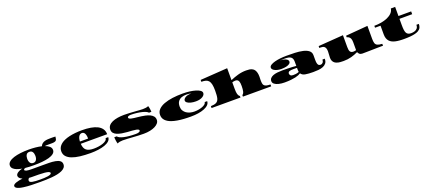

<svg xmlns="http://www.w3.org/2000/svg" viewBox="105 -2417 9672 4350"><g transform="rotate(-20 4941.0 -242.0)"><path d="M585.4 246.6Q477.5 246.6 376.5 243.4Q275.4 240.2 187.5 228Q159.2 224.1 135 219.2Q110.8 214.4 89.8 208Q48.3 195.3 24.7 177.5Q1 159.7 1 134.3Q1 114.3 20 98.4Q39.1 82.5 71.8 70.8Q104 59.1 146.5 50.5Q189 42 235.8 36.6Q195.8 19.5 171.1 -4.6Q146.5 -28.8 146.5 -59.6Q146.5 -81.1 159.2 -99.4Q171.9 -117.7 193.8 -132.8Q237.3 -163.1 306.6 -178.2Q235.8 -189.9 182.1 -210.9Q128.4 -231.9 97.9 -263.4Q67.4 -294.9 67.4 -337.9Q67.4 -389.2 111.1 -427Q154.8 -464.8 227.1 -487.8Q298.8 -510.7 392.1 -522Q485.4 -533.2 587.9 -533.2Q672.9 -533.2 752.2 -525.6Q831.5 -518.1 898.9 -501.5Q915.5 -540 943.4 -561.5Q971.2 -583 1006.1 -592.5Q1041 -602.1 1078.4 -604.2Q1115.7 -606.4 1151.4 -606.4Q1174.3 -606.4 1201.9 -606Q1229.5 -605.5 1262.2 -603.5Q1259.3 -589.8 1256.8 -565.9Q1254.4 -542 1244.6 -523.4Q1233.9 -502.9 1203.1 -495.1Q1172.4 -487.3 1145 -487.3H1031.7Q1013.2 -487.3 995.8 -486.6Q978.5 -485.8 963.4 -482.4Q1028.8 -459.5 1068.6 -423.6Q1108.4 -387.7 1108.4 -337.9Q1108.4 -286.1 1064.9 -251.2Q1021.5 -216.3 949.2 -196.3Q876.5 -176.3 783.9 -167.5Q691.4 -158.7 587.9 -158.7Q533.2 -158.7 480.5 -160.9Q427.7 -163.1 378.4 -168.5L378.9 -166Q364.3 -166 351.1 -157.2Q337.9 -148.4 337.9 -135.3Q337.9 -123.5 350.8 -115.2Q363.8 -106.9 384.8 -102.1Q406.2 -97.2 433.8 -95Q461.4 -92.8 491.7 -92.8H750.5Q839.4 -92.8 920.2 -92Q1001 -91.3 1071.8 -78.6Q1137.2 -67.4 1178.2 -37.4Q1219.2 -7.3 1219.2 48.3Q1219.2 95.2 1191.4 127.9Q1163.6 160.6 1115 182.4Q1066.4 204.1 1003.4 217.3Q941.4 230 869.9 236.3Q798.3 242.7 725.3 244.6Q652.3 246.6 585.4 246.6ZM587.4 -212.4Q623 -212.4 645 -231Q667 -249.5 677 -279.8Q687 -310.1 687 -345.7Q687 -402.3 664.1 -441.2Q641.1 -480 587.4 -480Q534.2 -480 511.5 -441.2Q488.8 -402.3 488.8 -345.7Q488.8 -310.5 498.8 -280Q508.8 -249.5 530.5 -231Q552.2 -212.4 587.4 -212.4ZM607.9 194.3Q655.3 194.3 702.6 192.6Q750 190.9 789.1 184.6Q828.6 178.7 854 167Q879.4 155.3 879.4 135.7Q879.4 113.3 845.5 101.3Q811.5 89.4 753.4 83.5Q694.8 77.6 614.5 76.4Q534.2 75.2 441.4 75.2Q426.8 75.2 411.9 74.2Q397 73.2 382.3 71.8Q351.1 93.8 351.1 130.9Q351.1 150.4 369.4 162.8Q387.7 175.3 421.4 182.1Q455.1 189 502.4 191.7Q549.8 194.3 607.9 194.3Z M1889.2 22Q1749 22 1635 8.3Q1521 -5.4 1440.4 -36.6Q1359.9 -67.9 1315.9 -118.4Q1272 -168.9 1272 -243.2Q1272 -315.9 1317.9 -371.3Q1363.8 -426.8 1445.3 -462.4Q1500.5 -486.8 1567.4 -502Q1634.3 -517.6 1712.4 -525.4Q1790.5 -533.2 1876.5 -533.2Q1991.2 -533.2 2084.5 -517.1Q2177.7 -501 2244.1 -467.3Q2310.1 -433.1 2346.2 -379.9Q2382.3 -326.7 2382.3 -252.4H1745.6Q1752.4 -140.1 1810.1 -94.2Q1867.7 -48.3 1989.7 -48.3Q2048.8 -48.3 2106 -56.9Q2163.1 -65.4 2210.4 -82Q2258.3 -98.1 2288.3 -123.5Q2318.4 -148.9 2318.4 -181.2H2382.3Q2382.3 -127.4 2339.8 -88.6Q2297.4 -49.8 2229 -25.9Q2160.2 -2 2072.3 10Q1984.4 22 1889.2 22ZM1745.1 -307.1H1942.9Q1942.9 -351.6 1935.8 -383.1Q1928.7 -414.6 1917 -434.6Q1904.8 -454.6 1888.2 -464.1Q1871.6 -473.6 1852.5 -473.6Q1831.5 -473.6 1812.7 -464.1Q1793.9 -454.6 1779.8 -434.6Q1765.1 -414.1 1756.1 -382.6Q1747.1 -351.1 1745.1 -307.1Z M2534.7 27.3Q2529.3 15.6 2524.7 -6.1Q2520 -27.8 2516.6 -52.5Q2513.2 -77.1 2511.5 -98.9Q2509.8 -120.6 2509.8 -132.3H2569.8Q2583 -110.4 2620.1 -92.3Q2657.2 -74.2 2713.4 -61.5Q2828.6 -35.2 2999 -35.2Q3046.9 -35.2 3075.2 -47.9Q3103 -60.5 3103 -79.6Q3103 -96.2 3085.7 -106.2Q3068.4 -116.2 3038.6 -122.6Q2999 -130.9 2943.4 -134.3Q2887.7 -137.7 2825 -142.1Q2762.2 -146.5 2701.7 -156.7Q2642.1 -167 2592.3 -186Q2542.5 -205.1 2512.9 -238.8Q2483.4 -272.5 2483.4 -325.7Q2483.4 -380.9 2515.4 -420.2Q2547.4 -459.5 2604 -484.9Q2659.2 -509.3 2732.4 -521.2Q2805.7 -533.2 2890.1 -533.2Q2955.6 -533.2 3021.7 -529.5Q3087.9 -525.9 3148.4 -521.5Q3209.5 -517.1 3259 -513.4Q3308.6 -509.8 3336.9 -509.8Q3370.6 -509.8 3410.4 -514.9Q3450.2 -520 3472.2 -533.7Q3479.5 -518.1 3485.1 -489.3Q3490.7 -460.4 3493.9 -431.6Q3497.1 -402.8 3497.1 -386.2H3438.5Q3428.7 -402.3 3393.3 -419.9Q3357.9 -437.5 3303.2 -451.2Q3248.5 -465.3 3178.5 -474.1Q3108.4 -482.9 3029.8 -482.9Q3019 -482.9 3001 -480.2Q2982.9 -477.5 2968.5 -469.2Q2954.1 -460.9 2954.1 -442.9Q2954.1 -426.8 2970.7 -416.5Q2987.3 -406.2 3016.1 -399.4Q3044.9 -392.6 3083 -387.9Q3121.1 -383.3 3164.1 -378.9Q3207 -374 3252.4 -368.2Q3297.9 -362.3 3340.8 -352.5Q3398.9 -339.8 3446.5 -317.9Q3494.1 -295.9 3522.5 -261Q3550.8 -226.1 3550.8 -173.3Q3550.8 -130.9 3522.2 -95.2Q3493.7 -59.6 3442.4 -33.7Q3391.1 -7.3 3320.8 7.3Q3250.5 22 3167 22Q3098.6 22 3032 18.6Q2965.3 15.1 2901.9 10.7Q2838.4 6.3 2778.3 2.9Q2718.3 -0.5 2663.6 -0.5Q2631.3 -0.5 2593.8 5.6Q2556.2 11.7 2534.7 27.3Z M4302.7 22Q4258.3 22 4215.8 20.5Q4173.3 19 4132.3 16.6Q4050.3 11.2 3978.5 -1.2Q3906.7 -13.7 3847.7 -34.2Q3759.8 -64.5 3708.5 -117.9Q3657.2 -171.4 3657.2 -251Q3657.2 -327.1 3710.2 -381.8Q3763.2 -436.5 3851.6 -469.2Q3943.4 -503.4 4057.6 -518.3Q4171.9 -533.2 4298.3 -533.2Q4389.6 -533.2 4469 -523.2Q4548.3 -513.2 4609.9 -494.6Q4672.4 -476.1 4710.2 -449Q4748 -421.9 4748 -387.2Q4748 -336.9 4690.9 -301.8Q4663.1 -284.2 4622.3 -273.7Q4581.5 -263.2 4529.3 -263.2Q4463.9 -263.2 4410.4 -276.4Q4356.9 -289.6 4325.2 -313Q4293.5 -336.4 4293.5 -366.2Q4293.5 -404.3 4343 -436.3Q4392.6 -468.3 4489.7 -468.3Q4461.9 -476.1 4431.9 -479.5Q4401.9 -482.9 4371.1 -482.9Q4311.5 -482.9 4258.5 -464.1Q4205.6 -445.3 4172.4 -400.9Q4139.2 -356.4 4139.2 -278.3Q4139.2 -220.7 4163.8 -179.2Q4188.5 -137.7 4227.1 -111.3Q4266.1 -85 4315.4 -71.5Q4364.7 -58.1 4418.9 -58.1Q4475.1 -58.1 4527.3 -68.1Q4579.6 -78.1 4619.6 -94.7Q4659.7 -111.8 4683.6 -133.8Q4707.5 -155.8 4707.5 -181.2H4767.6Q4767.6 -130.9 4730 -92.5Q4692.4 -54.2 4627.4 -28.8Q4498 22 4302.7 22Z M4807.6 0V-45.9Q4851.1 -47.4 4884.3 -53.2Q4949.7 -64.9 4979 -105.5Q4993.7 -126 5003.4 -159.2Q5012.2 -191.4 5015.6 -237.1Q5019 -282.7 5019 -343.8Q5019 -436.5 5006.3 -494.1Q4993.7 -551.8 4966.3 -584Q4939 -615.7 4896.2 -627Q4853.5 -638.2 4793 -638.2V-683.6L5448.2 -727.5V-439.5Q5536.1 -478.5 5632.8 -505.9Q5729.5 -533.2 5832.5 -533.2Q5872.6 -533.2 5913.6 -528.1Q5954.6 -522.9 5991.7 -499.5Q6015.1 -484.4 6032.7 -458.5Q6049.8 -432.1 6060.1 -393.1Q6070.3 -354 6070.3 -298.8Q6070.3 -289.6 6070.1 -280.3Q6069.8 -271 6069.3 -261.2Q6067.9 -241.7 6067.9 -218.8Q6067.9 -190.4 6069.3 -166Q6070.3 -142.1 6075.9 -122.8Q6081.5 -103.5 6092.3 -89.4Q6125 -45.9 6245.1 -45.9V0H5563.5V-37.1Q5595.2 -57.6 5607.4 -106Q5619.6 -154.3 5619.6 -238.3Q5619.6 -311 5606.7 -345.5Q5593.8 -379.9 5571.5 -390.1Q5549.3 -400.4 5522 -400.4Q5504.9 -400.4 5486.1 -396.7Q5467.3 -393.1 5448.2 -386.7V-229.5Q5448.2 -144 5460.7 -100.8Q5473.1 -57.6 5504.4 -37.1V0Z M6562.5 22Q6485.8 22 6423.3 6.6Q6360.8 -8.8 6324 -38.1Q6287.1 -67.4 6287.1 -107.9Q6287.1 -150.9 6313.5 -179.2Q6339.8 -207.5 6383.3 -224.1Q6426.8 -240.2 6482.7 -246.8Q6538.6 -253.4 6597.7 -253.4Q6668.5 -253.4 6733.9 -251.7Q6799.3 -250 6852.3 -247.1Q6905.3 -244.1 6938 -240.2V-346.2Q6938 -423.3 6893.6 -455.6Q6871.1 -471.7 6835.7 -479Q6800.3 -486.3 6752.4 -486.3Q6681.2 -486.3 6618.7 -482.4Q6711.9 -482.4 6768.6 -456.8Q6825.2 -431.2 6825.2 -388.7Q6825.2 -356.4 6794.9 -334.5Q6764.6 -312.5 6713.4 -301.5Q6662.1 -290.5 6599.1 -290.5Q6555.7 -290.5 6516.4 -298.8Q6477.1 -307.1 6446.8 -321.8Q6416.5 -335.9 6398.7 -355.7Q6380.9 -375.5 6380.9 -398.4Q6380.9 -434.1 6421.4 -460Q6461.9 -485.8 6524.9 -502Q6585.9 -517.6 6657.5 -525.4Q6729 -533.2 6805.7 -533.2Q6908.2 -533.2 7008.1 -529.8Q7107.9 -526.4 7197.8 -506.8Q7281.2 -488.8 7334 -448Q7386.7 -407.2 7386.7 -335.9V-219.2Q7386.7 -173.8 7392.8 -146Q7398.9 -118.2 7409.7 -102.5Q7420.4 -87.4 7435.1 -82Q7449.7 -76.7 7466.3 -76.7Q7497.1 -76.7 7520 -101.6Q7543 -126.5 7544.9 -173.8H7600.1Q7600.1 -103.5 7568.4 -65.4Q7536.6 -27.3 7493.7 -10.3Q7441.9 10.7 7381.1 16.4Q7320.3 22 7251 22Q7140.1 22 7065.2 8.8Q6990.2 -4.4 6959 -54.7Q6938.5 -40.5 6907 -27.1Q6875.5 -13.7 6828.6 -2.4Q6781.2 8.3 6715.8 15.1Q6650.4 22 6562.5 22ZM6800.3 -69.3Q6828.6 -69.3 6865 -72.8Q6901.4 -76.2 6942.9 -93.3Q6938 -112.3 6938 -141.1V-193.4Q6917 -194.3 6895.5 -194.6Q6874 -194.8 6854 -194.8Q6820.8 -194.8 6795.7 -192.4Q6770.5 -189.9 6753.4 -183.1Q6719.2 -168.5 6719.2 -131.8Q6719.2 -112.3 6737.1 -90.8Q6754.9 -69.3 6800.3 -69.3Z M7984.4 22Q7947.3 22 7901.6 18.8Q7856 15.6 7812.5 -2Q7785.2 -12.7 7763.7 -32.7Q7742.7 -52.7 7730.2 -82Q7717.8 -111.3 7717.8 -154.3Q7717.8 -187.5 7721.7 -229.7Q7725.6 -272 7725.6 -303.7Q7725.6 -337.4 7717.8 -369.9Q7710 -402.3 7683.3 -423.6Q7656.7 -444.8 7600.1 -444.8Q7585 -444.8 7567.4 -443.4V-489.3L8168.9 -533.2V-246.6Q8168.9 -210 8173.3 -182.9Q8177.7 -155.8 8188.5 -138.2Q8210.4 -102.1 8266.6 -102.1Q8299.3 -102.1 8333 -112.8V-301.3Q8333 -358.4 8319.3 -390.4Q8305.7 -422.4 8282.7 -438Q8259.8 -453.6 8232.4 -460.4V-498L8762.2 -542V-228.5Q8762.2 -164.6 8774.2 -125.2Q8786.1 -85.9 8824 -67.1Q8861.8 -48.3 8939 -44.9L8941.9 1Q8890.6 1 8825.7 2.2Q8760.7 3.4 8679.7 4.9Q8598.6 6.3 8539.6 7.6Q8480.5 8.8 8441.4 8.8Q8398.4 8.8 8372.8 -13.7Q8347.2 -36.1 8338.9 -63.5Q8257.8 -24.4 8172.1 -1.2Q8086.4 22 7984.4 22Z M9444.8 22Q9416 22 9388.2 21Q9360.4 20 9334.5 18.1Q9282.2 14.2 9237.8 4.2Q9193.4 -5.9 9157.2 -23.9Q9121.6 -42.5 9095.7 -70.8Q9070.3 -99.6 9056.6 -140.1Q9043 -180.7 9043 -236.3V-443.8H8910.2V-489.7Q8998.5 -489.7 9080.8 -504.4Q9163.1 -519 9230 -548.3Q9298.3 -578.1 9342.8 -623.8Q9387.2 -669.4 9396 -731H9499.5V-511.2H9805.7V-443.8H9499.5V-291.5Q9499.5 -224.6 9505.4 -178Q9511.2 -131.3 9526.4 -102.5Q9555.7 -46.9 9637.7 -46.9Q9682.6 -46.9 9722.7 -59.1Q9762.7 -71.3 9788.1 -101.6Q9813.5 -131.8 9813.5 -185.5H9872.6Q9872.6 -134.3 9854 -96.2Q9835.4 -58.1 9788.6 -31.7Q9756.8 -14.2 9710 -2.4Q9662.6 9.8 9596.9 15.9Q9531.2 22 9444.8 22Z"/></g></svg>

Font: Asset
Style: Regular
Weight: 400
Version: Version 1.003; ttfautohint (v1.8.4.7-5d5b)